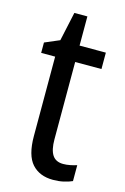

<svg xmlns="http://www.w3.org/2000/svg" viewBox="-106 -760 502 769"><g transform="rotate(15 145.0 -375.0)"><path d="M217 -113Q231 -113 246 -116Q261 -119 273 -123V-57Q258 -50 237.5 -45.5Q217 -41 194 -41Q138 -41 106.5 -76Q75 -111 75 -191V-520H17V-563L78 -589L104 -709H158V-588H267V-520H158V-199Q158 -156 172 -134.5Q186 -113 217 -113Z"/></g></svg>

Font: Noto Sans Tamil UI Condensed
Style: Regular
Weight: 400
Width: 3
Designer: Jelle Bosma - Monotype Design Team
Foundry: Monotype Imaging Inc.
Version: Version 2.004; ttfautohint (v1.8.4.7-5d5b)